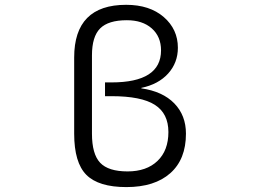

<svg xmlns="http://www.w3.org/2000/svg" viewBox="-20 -760 1040 790"><path d="M358.4 -532.2V-210Q358.4 -126 392.1 -90.3Q425.8 -54.7 504.9 -54.7Q583 -54.7 627.9 -97.7Q672.9 -140.6 672.9 -216.8Q672.9 -293 617.2 -328.6Q561.5 -364.3 438.5 -364.3H412.1V-420.9H438.5Q642.6 -420.9 642.6 -552.7Q642.6 -609.4 604.5 -643.1Q566.4 -676.8 502 -676.8Q425.8 -676.8 392.1 -643.1Q358.4 -609.4 358.4 -532.2ZM500 9.8Q385.7 9.8 335.4 -40.5Q285.2 -90.8 285.2 -210V-523.4Q285.2 -740.2 499 -740.2Q595.7 -740.2 653.8 -689.9Q711.9 -639.6 711.9 -563.5Q711.9 -502 671.9 -457.5Q631.8 -413.1 561.5 -398.4V-396.5Q649.4 -383.8 697.3 -334.5Q745.1 -285.2 745.1 -210Q745.1 -104.5 680.7 -47.4Q616.2 9.8 500 9.8Z"/></svg>

Font: GenEi Gothic M SemiLight
Style: Regular
Weight: 350
Designer: o_tamon (Modified); [Source Han Sans]
Ryoko NISHIZUKA  (kana & ideographs); Paul D. Hunt (Latin, Greek & Cyrillic); Wenl
Version: Version 1.1a;Original Version 1.004